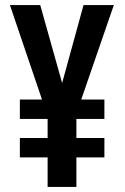

<svg xmlns="http://www.w3.org/2000/svg" viewBox="-20 -734 489 754"><path d="M224 -408 308 -714H427L299 -343H390V-267H280V-192H390V-116H280V0H167V-116H58V-192H167V-267H58V-343H145L19 -714H138Z"/></svg>

Font: Noto Sans Telugu ExtraCondensed SemiBold
Style: Regular
Weight: 600
Width: 2
Designer: Jelle Bosma - Monotype Design Team
Foundry: Monotype Imaging Inc.
Version: Version 2.005; ttfautohint (v1.8.4.7-5d5b)